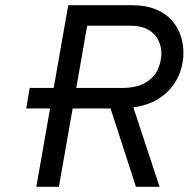

<svg xmlns="http://www.w3.org/2000/svg" viewBox="-20 -720 727 740"><path d="M81 -302 94.5 -381H370.5L357 -302ZM120 0 243 -700H485Q543 -700 581.8 -683.5Q620.5 -667 643.8 -639.8Q667 -612.5 677 -580.2Q687 -548 687 -517Q687 -482.5 676.2 -448.2Q665.5 -414 642.2 -384.5Q619 -355 582.5 -334.2Q546 -313.5 494 -306L595 0H504L406 -302H260L207 0ZM274 -381H448Q508.5 -381 542 -402Q575.5 -423 588.8 -453.8Q602 -484.5 602 -514Q602 -540 590.5 -564.5Q579 -589 552.2 -605Q525.5 -621 479.5 -621H316Z"/></svg>

Font: Overpass
Style: Italic
Weight: 400
Italic angle: -10°
Designer: Delve Withrington, Dave Bailey, Thomas Jockin
Foundry: Delve Fonts LLC
Version: Version 4.000